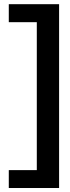

<svg xmlns="http://www.w3.org/2000/svg" viewBox="-20 -742 340 939"><path d="M23 177.5H269V-721.5H23V-633.5H160V90H23Z"/></svg>

Font: Anybody SemiCondensed SemiBold
Style: Regular
Weight: 600
Width: 4
Version: Version 1.113;gftools[0.9.25]